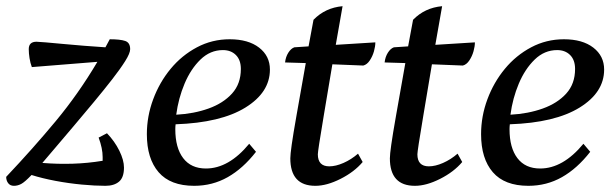

<svg xmlns="http://www.w3.org/2000/svg" viewBox="-36 -589 1982 621"><path d="M9 12Q-3 12 -9.5 3.5Q-16 -5 -16 -17Q71 -109 144.5 -197.5Q218 -286 279 -389L67 -372Q62 -385 59.5 -401Q57 -417 57 -430Q57 -454 82 -454Q89 -454 111.5 -452Q134 -450 166.5 -447Q199 -444 235.5 -441Q272 -438 305 -436Q312 -449 319 -462Q353 -462 369 -456.5Q385 -451 385 -430Q385 -417 369 -391.5Q353 -366 326.5 -332Q300 -298 268 -259.5Q236 -221 203 -182Q169 -142 144 -112.5Q119 -83 101 -62Q150 -58 199 -59.5Q248 -61 296 -69Q296 -74 296 -81Q296 -109 283 -144L310 -158Q335 -132 350 -101.5Q365 -71 365 -47Q365 -15 349 -1.5Q333 12 305 12Q271 12 228.5 8Q186 4 143.5 -4Q101 -12 66 -23Q44 0 32.5 6Q21 12 9 12Z M592 12Q515 12 477 -32Q439 -76 439 -155Q439 -213 459.5 -268Q480 -323 516 -366.5Q552 -410 601 -436Q650 -462 707 -462Q767 -462 802 -435Q837 -408 837 -364Q837 -290 757.5 -241Q678 -192 532 -187Q531 -179 531 -171Q531 -111 556.5 -77.5Q582 -44 630 -44Q704 -44 770 -124L792 -98Q750 -44 700.5 -16Q651 12 592 12ZM685 -427Q644 -427 612.5 -396.5Q581 -366 561 -318.5Q541 -271 534 -218Q591 -221 638.5 -238Q686 -255 714.5 -286.5Q743 -318 743 -366Q743 -395 727 -411Q711 -427 685 -427Z M984 12Q903 12 903 -77Q903 -89 907.5 -121Q912 -153 923 -215.5Q934 -278 953 -385L886 -387Q888 -405 896.5 -418.5Q905 -432 916 -436L962 -439L978 -525Q1016 -564 1072 -569Q1066 -535 1060.5 -503.5Q1055 -472 1050 -444L1178 -452Q1178 -439 1173.5 -423Q1169 -407 1160 -393.5Q1151 -380 1139 -377L1039 -381Q1022 -279 1011.5 -217Q1001 -155 996.5 -125Q992 -95 992 -90Q992 -51 1029 -51Q1050 -51 1075 -62Q1100 -73 1122 -92L1137 -65Q1110 -33 1065.5 -10.5Q1021 12 984 12Z M1306 12Q1225 12 1225 -77Q1225 -89 1229.5 -121Q1234 -153 1245 -215.5Q1256 -278 1275 -385L1208 -387Q1210 -405 1218.5 -418.5Q1227 -432 1238 -436L1284 -439L1300 -525Q1338 -564 1394 -569Q1388 -535 1382.5 -503.5Q1377 -472 1372 -444L1500 -452Q1500 -439 1495.5 -423Q1491 -407 1482 -393.5Q1473 -380 1461 -377L1361 -381Q1344 -279 1333.5 -217Q1323 -155 1318.5 -125Q1314 -95 1314 -90Q1314 -51 1351 -51Q1372 -51 1397 -62Q1422 -73 1444 -92L1459 -65Q1432 -33 1387.5 -10.5Q1343 12 1306 12Z M1673 12Q1596 12 1558 -32Q1520 -76 1520 -155Q1520 -213 1540.5 -268Q1561 -323 1597 -366.5Q1633 -410 1682 -436Q1731 -462 1788 -462Q1848 -462 1883 -435Q1918 -408 1918 -364Q1918 -290 1838.5 -241Q1759 -192 1613 -187Q1612 -179 1612 -171Q1612 -111 1637.5 -77.5Q1663 -44 1711 -44Q1785 -44 1851 -124L1873 -98Q1831 -44 1781.5 -16Q1732 12 1673 12ZM1766 -427Q1725 -427 1693.5 -396.5Q1662 -366 1642 -318.5Q1622 -271 1615 -218Q1672 -221 1719.5 -238Q1767 -255 1795.5 -286.5Q1824 -318 1824 -366Q1824 -395 1808 -411Q1792 -427 1766 -427Z"/></svg>

Font: Petrona Medium
Style: Italic
Weight: 500
Italic angle: -9°
Designer: Ringo R. Seeber
Foundry: Ringo R. Seeber
Version: Version 2.001; ttfautohint (v1.8.3)